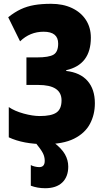

<svg xmlns="http://www.w3.org/2000/svg" viewBox="-20 -744 557 1004"><path d="M455.1 -546.9Q455.1 -405.8 326.2 -377V-373Q399.4 -364.7 437.7 -321Q476.1 -277.3 476.1 -204.1Q476.1 -144.5 450.2 -95.9Q424.3 -47.4 367.2 -18.8Q310.1 9.8 215.8 9.8Q102.1 9.8 25.9 -25.9V-184.1Q56.6 -163.1 103.8 -150.1Q150.9 -137.2 188 -137.2Q249.5 -137.2 275.6 -155.8Q301.8 -174.3 301.8 -219.2Q301.8 -299.8 180.2 -299.8H118.2V-443.8H172.9Q235.8 -443.8 260 -458.3Q284.2 -472.7 284.2 -516.1Q284.2 -578.1 208 -578.1Q136.7 -578.1 85 -527.8L22.9 -653.8Q56.6 -680.7 88.9 -695.8Q121.1 -710.9 159.2 -717.5Q197.3 -724.1 247.1 -724.1Q309.6 -724.1 356.4 -701.9Q403.3 -679.7 429.2 -639.9Q455.1 -600.1 455.1 -546.9ZM213.9 97.2Q213.9 75.7 204.3 56.9Q194.8 38.1 164.1 0H260.3Q302.2 32.2 319.6 62.7Q336.9 93.3 336.9 127Q336.9 180.2 305.7 210.2Q274.4 240.2 216.3 240.2Q175.8 240.2 141.1 227.1V119.1Q148.4 123.5 161.4 126.7Q174.3 129.9 185.1 129.9Q213.9 129.9 213.9 97.2Z"/></svg>

Font: Open Sans Condensed ExtraBold
Style: Regular
Weight: 800
Width: 3
Designer: Monotype Design Team
Foundry: Monotype Imaging Inc.
Version: Version 3.000; ttfautohint (v1.8.4)